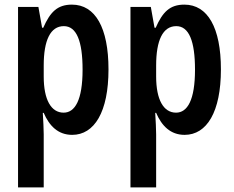

<svg xmlns="http://www.w3.org/2000/svg" viewBox="-20 -573 1012 830"><path d="M291 -553C228 -553 197 -521 167 -453H162L146 -543H58V237H169V8C169 -17 167 -49 165 -85H169C193 -29 231 10 292 10C388 10 449 -89 449 -273C449 -453 392 -553 291 -553ZM256 -460C311 -460 337 -395 337 -272C337 -140 304 -86 255 -86C201 -86 169 -142 169 -242V-290C169 -399 198 -460 256 -460Z M777 -553C714 -553 683 -521 653 -453H648L632 -543H544V237H655V8C655 -17 653 -49 651 -85H655C679 -29 717 10 778 10C874 10 935 -89 935 -273C935 -453 878 -553 777 -553ZM742 -460C797 -460 823 -395 823 -272C823 -140 790 -86 741 -86C687 -86 655 -142 655 -242V-290C655 -399 684 -460 742 -460Z"/></svg>

Font: Noto Sans Hebrew ExtraCondensed SemiBold
Style: Regular
Weight: 600
Width: 2
Designer: Ben Nathan
Foundry: Google LLC
Version: Version 3.001